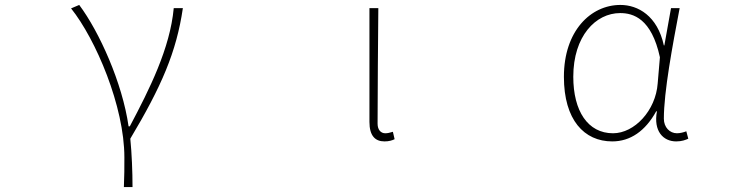

<svg xmlns="http://www.w3.org/2000/svg" viewBox="-20 -560 3040 778"><path d="M482 198H517C517 136 514 62 508 2C634 -209 695 -349 721 -527H684C669 -364 586 -199 506 -48H501C476 -224 382 -432 301 -540L268 -526C368 -401 484 -129 484 78C484 125 484 147 482 198Z M1538 13C1556 13 1569 9 1579 4L1572 -26C1559 -22 1551 -20 1541 -20C1524 -20 1510 -33 1510 -59C1510 -217 1512 -368 1513 -527H1477V-66C1477 -10 1500 13 1538 13Z M2461 13C2534 13 2595 -29 2639 -109H2642C2627 -29 2667 13 2720 13C2743 13 2758 7 2769 2L2761 -28C2751 -24 2736 -20 2723 -20C2694 -20 2670 -44 2670 -79C2670 -188 2705 -375 2734 -527H2699L2672 -376H2670C2644 -496 2565 -540 2494 -540C2373 -540 2265 -434 2265 -249C2265 -74 2347 13 2461 13ZM2464 -20C2362 -20 2303 -110 2303 -249C2303 -414 2394 -507 2493 -507C2546 -507 2620 -485 2654 -328L2645 -222C2637 -112 2551 -20 2464 -20Z"/></svg>

Font: Harano Aji Gothic ExtraLight
Style: Regular
Weight: 250
Foundry: Masamichi Hosoda
Version: HaranoAjiGothic-ExtraLight version 20230610;ttx 4.39.4